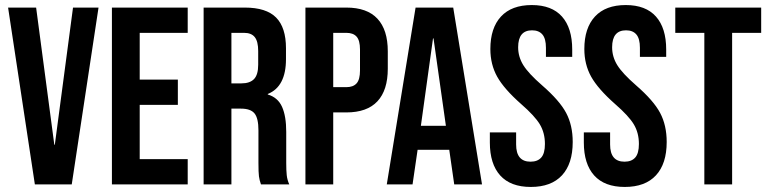

<svg xmlns="http://www.w3.org/2000/svg" viewBox="-20 -730 3045 760"><path d="M12 -700H123L195 -157H197L269 -700H370L264 0H118Z M423 -700H723V-600H533V-415H684V-315H533V-100H723V0H423Z M786 -700H949Q1034 -700 1073 -660.5Q1112 -621 1112 -539V-496Q1112 -387 1040 -358V-356Q1080 -344 1096.5 -307Q1113 -270 1113 -208V-85Q1113 -55 1115 -36.5Q1117 -18 1125 0H1013Q1007 -17 1005 -32Q1003 -47 1003 -86V-214Q1003 -262 987.5 -281Q972 -300 934 -300H896V0H786ZM936 -400Q969 -400 985.5 -417Q1002 -434 1002 -474V-528Q1002 -566 988.5 -583Q975 -600 946 -600H896V-400Z M1189 -700H1351Q1433 -700 1474 -656Q1515 -612 1515 -527V-458Q1515 -373 1474 -329Q1433 -285 1351 -285H1299V0H1189ZM1351 -385Q1378 -385 1391.5 -400Q1405 -415 1405 -451V-534Q1405 -570 1391.5 -585Q1378 -600 1351 -600H1299V-385Z M1625 -700H1774L1888 0H1778L1758 -139V-137H1633L1613 0H1511ZM1745 -232 1696 -578H1694L1646 -232Z M1919 -166V-206H2023V-158Q2023 -90 2080 -90Q2108 -90 2122.5 -106.5Q2137 -123 2137 -160Q2137 -204 2117 -237.5Q2097 -271 2043 -318Q1975 -378 1948 -426.5Q1921 -475 1921 -536Q1921 -619 1963 -664.5Q2005 -710 2085 -710Q2164 -710 2204.5 -664.5Q2245 -619 2245 -534V-505H2141V-541Q2141 -577 2127 -593.5Q2113 -610 2086 -610Q2031 -610 2031 -543Q2031 -505 2051.5 -472Q2072 -439 2126 -392Q2195 -332 2221 -283Q2247 -234 2247 -168Q2247 -82 2204.5 -36Q2162 10 2081 10Q2001 10 1960 -35.5Q1919 -81 1919 -166Z M2291 -166V-206H2395V-158Q2395 -90 2452 -90Q2480 -90 2494.5 -106.5Q2509 -123 2509 -160Q2509 -204 2489 -237.5Q2469 -271 2415 -318Q2347 -378 2320 -426.5Q2293 -475 2293 -536Q2293 -619 2335 -664.5Q2377 -710 2457 -710Q2536 -710 2576.5 -664.5Q2617 -619 2617 -534V-505H2513V-541Q2513 -577 2499 -593.5Q2485 -610 2458 -610Q2403 -610 2403 -543Q2403 -505 2423.5 -472Q2444 -439 2498 -392Q2567 -332 2593 -283Q2619 -234 2619 -168Q2619 -82 2576.5 -36Q2534 10 2453 10Q2373 10 2332 -35.5Q2291 -81 2291 -166Z M2768 -600H2653V-700H2993V-600H2878V0H2768Z"/></svg>

Font: kids-team
Style: team
Weight: 400
Designer: Ryoichi Tsunekawa, Thomas Gollenia, Laura Emeder
Foundry: Ryoichi Tsunekawa, Thomas Gollenia, Laura Emeder
Version: Version 2.000